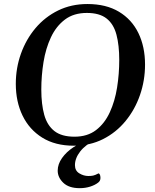

<svg xmlns="http://www.w3.org/2000/svg" viewBox="-20 -728 787 978"><path d="M356 14.2Q261.2 14.2 195.3 -26.9Q129.4 -67.9 95 -138.9Q60.5 -210 60.5 -300.8Q60.5 -381.3 86.7 -454.6Q112.8 -527.8 161.1 -585Q209.5 -642.1 276.4 -674.8Q343.3 -707.5 425.3 -707.5Q520.5 -707.5 585.9 -668.2Q651.4 -628.9 685.1 -559.3Q718.8 -489.7 718.8 -398.9Q718.8 -318.4 693.1 -244.1Q667.5 -169.9 619.6 -111.6Q571.8 -53.2 505.1 -19.5Q438.5 14.2 356 14.2ZM359.4 -31.7Q425.3 -31.7 469.2 -65.4Q513.2 -99.1 539.3 -156Q565.4 -212.9 576.4 -282.2Q587.4 -351.6 587.4 -422.4Q587.4 -497.6 573.2 -551.3Q559.1 -605 523.2 -633.5Q487.3 -662.1 422.4 -662.1Q355.5 -662.1 310.8 -628.4Q266.1 -594.7 239.5 -538.1Q212.9 -481.4 201.7 -412.1Q190.4 -342.8 190.4 -271.5Q190.4 -197.3 205.3 -143.3Q220.2 -89.4 257.1 -60.5Q293.9 -31.7 359.4 -31.7ZM455.1 -36.6 465.8 -15.1Q415 9.3 388.4 43.7Q361.8 78.1 361.8 113.3Q361.8 141.6 384 155Q406.2 168.5 430.2 168.5Q443.8 168.5 453.9 166.5Q463.9 164.6 480.5 155.8Q484.4 153.8 488 160.2Q491.7 166.5 491.7 178.2Q491.7 193.4 480 202.1Q463.9 214.8 439 222.7Q414.1 230.5 386.2 230.5Q331.1 230.5 302.5 203.1Q273.9 175.8 273.9 141.1Q273.9 108.4 295.9 77.1Q317.9 45.9 353.3 22.5Q388.7 -1 427.7 -9.8Z"/></svg>

Font: Gelasio Medium
Style: Italic
Weight: 500
Italic angle: -8.5°
Designer: Eben Sorkin
Foundry: Eben Sorkin
Version: Version 1.008